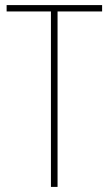

<svg xmlns="http://www.w3.org/2000/svg" viewBox="-20 -734 427 754"><path d="M206 0V-689H381V-714H6V-689H180V0Z"/></svg>

Font: Noto Sans Sinhala Condensed Thin
Style: Regular
Weight: 100
Width: 3
Designer: Jelle Bosma - Monotype Design Team
Foundry: Monotype Imaging Inc.
Version: Version 2.006